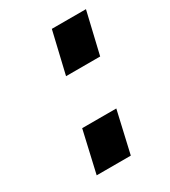

<svg xmlns="http://www.w3.org/2000/svg" viewBox="-121 -511 509 575"><g transform="rotate(-30 133.0 -223.5)"><path d="M148 -447H266L232 -303H114ZM78 -144H196L163 0H45Z"/></g></svg>

Font: Panefresco 750wt
Style: Italic
Weight: 750
Foundry: Campivisivi & Chank Co
Version: Version 1.000